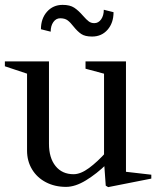

<svg xmlns="http://www.w3.org/2000/svg" viewBox="-25 -752 641 788"><path d="M86 -134V-468L103 -444L-5 -480V-500H176V-162Q176 -104 203 -70.5Q230 -37 277 -37Q306 -37 340.5 -62.5Q375 -88 411 -128L402 -100V-468L419 -445L326 -470V-500H492V-29L474 -49L596 -35V-19L419 16L409 10L402 -88L412 -78Q372 -39 328 -12Q284 15 246 15Q200 15 163.5 -4Q127 -23 106.5 -57Q86 -91 86 -134ZM232 -732Q262 -732 279.5 -720.5Q297 -709 316 -687Q330 -671 339.5 -664Q349 -657 362 -657Q379 -657 390 -672.5Q401 -688 401 -712L441 -702Q441 -658 416.5 -630Q392 -602 353 -602Q324 -602 308.5 -612.5Q293 -623 277 -643Q264 -660 252.5 -668.5Q241 -677 222 -677Q205 -677 194 -661.5Q183 -646 183 -622L143 -632Q143 -676 168 -704Q193 -732 232 -732Z"/></svg>

Font: Wittgenstein
Style: Regular
Weight: 400
Designer: Jörg Drees
Foundry: Jörg Drees
Version: Version 1.003;Glyphs 3.1.2 (3151)